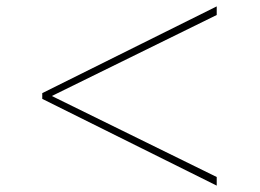

<svg xmlns="http://www.w3.org/2000/svg" viewBox="-20 -717 816 602"><path d="M659.5 -135V-162L142.5 -416L659.5 -670V-697L112.5 -425V-407Z"/></svg>

Font: Spartan Thin
Style: Regular
Weight: 100
Designer: Matt Bailey, Mirko Velimirovic
Foundry: Matt Bailey
Version: Version 1.003; ttfautohint (v1.8.3)